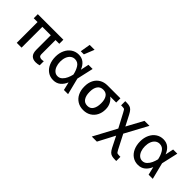

<svg xmlns="http://www.w3.org/2000/svg" viewBox="82 -1726 2896 2896"><g transform="rotate(45 1530.0 -278.5)"><path d="M582 -443.4H502V-143.6Q502.4 -111.3 518.3 -99.1Q534.2 -86.9 560.5 -86.9Q583 -86.9 602.5 -92.8V-4.9Q583.5 0.5 565.7 3.7Q547.9 6.8 525.4 6.8Q466.3 6.8 433.3 -27.6Q400.4 -62 400.4 -137.7V-443.4H220.7V0H118.2V-443.4H37.1V-530.3H582Z M677.7 -265.6Q677.7 -344.2 707.3 -406.2Q736.8 -468.3 788.6 -502.7Q840.3 -537.1 905.3 -537.1Q972.2 -537.1 1017.3 -500.7Q1062.5 -464.4 1087.9 -399.4H1089.4L1117.2 -530.3H1206.1L1146 -265.1L1212.9 0H1124L1093.3 -128.9H1091.8Q1064.9 -64.5 1018.3 -26.9Q971.7 10.7 903.3 10.7Q836.9 10.7 785.6 -24.2Q734.4 -59.1 706.1 -122.1Q677.7 -185.1 677.7 -265.6ZM908.2 -78.1Q951.2 -78.1 982.4 -108.2Q1013.7 -138.2 1032.2 -179.9Q1050.8 -221.7 1060.5 -263.7L1061 -265.1L1060.5 -266.6Q1046.4 -337.9 1011.7 -393.1Q977.1 -448.2 913.1 -448.2Q874 -448.2 844 -425Q814 -401.9 797.6 -360.1Q781.2 -318.4 781.2 -264.6Q781.2 -211.9 797.1 -169.2Q813 -126.5 841.8 -102.3Q870.6 -78.1 908.2 -78.1ZM918 -755.9H1022.5L957 -592.8H890.6Z M1542 -513.7H1815.4V-423.8H1687.5Q1729 -393.6 1752.7 -346.2Q1776.4 -298.8 1776.4 -242.2V-232.4Q1776.4 -167 1748.5 -111.6Q1720.7 -56.2 1667.7 -23.2Q1614.7 9.8 1543 9.8Q1469.7 9.8 1415.8 -24.2Q1361.8 -58.1 1333.3 -117.4Q1304.7 -176.8 1304.7 -251V-262.7Q1304.7 -334.5 1333 -391.6Q1361.3 -448.7 1415 -481.2Q1468.8 -513.7 1542 -513.7ZM1543 -80.1Q1604 -80.1 1633.5 -127.9Q1663.1 -175.8 1663.1 -251V-262.7Q1663.1 -333.5 1633.3 -378.7Q1603.5 -423.8 1542 -423.8Q1479.5 -423.8 1448.7 -378.4Q1418 -333 1418 -262.7V-251Q1418 -175.3 1448.7 -127.7Q1479.5 -80.1 1543 -80.1Z M2115.2 -168.9 1997.1 -391.6Q1982.4 -420.4 1974.6 -430.4Q1966.8 -440.4 1956.5 -443.4Q1946.3 -446.3 1921.9 -446.3H1897.5V-535.2H1921.9Q1966.3 -535.2 1993.2 -526.9Q2020 -518.6 2040 -497.1Q2060.1 -475.6 2082 -433.6L2168.9 -265.6L2312.5 -530.3H2418.9L2222.7 -167L2339.8 60.5Q2352.1 84.5 2360.4 94.5Q2368.7 104.5 2380.1 107.4Q2391.6 110.4 2415 110.4H2439.5V199.2H2415Q2370.6 199.2 2343.3 191.4Q2315.9 183.6 2295.9 163.1Q2275.9 142.6 2254.9 102.5L2168 -70.3L2026.4 199.2H1918Z M2484.4 -265.6Q2484.4 -344.2 2513.9 -406.2Q2543.5 -468.3 2595.2 -502.7Q2647 -537.1 2711.9 -537.1Q2778.8 -537.1 2824 -500.7Q2869.1 -464.4 2894.5 -399.4H2896L2923.8 -530.3H3012.7L2952.6 -265.1L3019.5 0H2930.7L2899.9 -128.9H2898.4Q2871.6 -64.5 2825 -26.9Q2778.3 10.7 2710 10.7Q2643.6 10.7 2592.3 -24.2Q2541 -59.1 2512.7 -122.1Q2484.4 -185.1 2484.4 -265.6ZM2714.8 -78.1Q2757.8 -78.1 2789.1 -108.2Q2820.3 -138.2 2838.9 -179.9Q2857.4 -221.7 2867.2 -263.7L2867.7 -265.1L2867.2 -266.6Q2853 -337.9 2818.4 -393.1Q2783.7 -448.2 2719.7 -448.2Q2680.7 -448.2 2650.6 -425Q2620.6 -401.9 2604.2 -360.1Q2587.9 -318.4 2587.9 -264.6Q2587.9 -211.9 2603.8 -169.2Q2619.6 -126.5 2648.4 -102.3Q2677.2 -78.1 2714.8 -78.1Z"/></g></svg>

Font: Pretendard JP Medium
Style: Regular
Weight: 500
Designer: Base glyphs from Inter by Rasmus Andersson; Hangeul glyphs from Noto Sans CJK(Source Han Sans) by Jang Soo-young and Kan
Foundry: Kil Hyung-jin
Version: Version 1.309